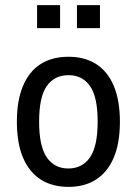

<svg xmlns="http://www.w3.org/2000/svg" viewBox="-20 -722 535 751"><path d="M248 9Q184 9 139 -20Q94 -49 70 -105.5Q46 -162 46 -246Q46 -329 70 -386Q94 -443 139 -471.5Q184 -500 248 -500Q311 -500 356 -471.5Q401 -443 425 -386Q449 -329 449 -246Q449 -162 425 -105.5Q401 -49 356 -20Q311 9 248 9ZM247 -63Q302 -63 332 -106.5Q362 -150 362 -246Q362 -343 332 -385.5Q302 -428 248 -428Q193 -428 163 -385.5Q133 -343 133 -246Q133 -150 163 -106.5Q193 -63 247 -63ZM281 -612V-702H371V-612ZM125 -612V-702H215V-612Z"/></svg>

Font: Nunito Sans 10pt Condensed Medium
Style: Regular
Weight: 500
Width: 3
Designer: Vernon Adams
Foundry: Vernon Adams
Version: Version 3.101;gftools[0.9.27]